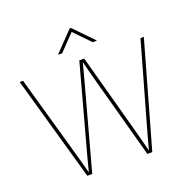

<svg xmlns="http://www.w3.org/2000/svg" viewBox="-160 -1101 1243 1256"><g transform="rotate(-20 462.0 -473.0)"><path d="M235.8 0 29.8 -727.5H53.2L210.4 -171.9Q218.3 -144.5 225.8 -117.2Q233.4 -89.8 240.7 -62.5Q248 -35.2 255.4 -7.8H250.5Q257.3 -35.2 264.4 -62.5Q271.5 -89.8 278.8 -117.2Q286.1 -144.5 293.5 -171.9L444.8 -727.5H479L630.4 -171.9Q637.7 -144.5 645 -117.2Q652.3 -89.8 659.4 -62.5Q666.5 -35.2 673.3 -7.8H668.5Q675.8 -35.2 683.1 -62.5Q690.4 -89.8 698 -117.2Q705.6 -144.5 713.4 -171.9L870.6 -727.5H894L688 0H653.8L506.8 -539.1Q494.6 -584 482.7 -628.9Q470.7 -673.8 459.5 -718.8H464.4Q453.1 -673.8 441.2 -628.9Q429.2 -584 417 -539.1L270 0ZM355 -809.1H328.6V-812L457.5 -945.8H465.3L595.2 -812V-809.1H567.9L461.4 -919.4Z"/></g></svg>

Font: Inter 16pt Thin
Style: Regular
Weight: 250
Version: Version 4.001;git-66647c0bb